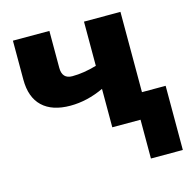

<svg xmlns="http://www.w3.org/2000/svg" viewBox="-110 -661 960 971"><g transform="rotate(-15 370.5 -175.0)"><path d="M232.9 -553.2V-359.9Q232.9 -301.8 286.1 -301.8Q345.2 -301.8 414.1 -321.8V-553.2H605V-132.8H729V203.1H562V0H414.1V-201.2Q326.2 -160.2 238.8 -160.2Q143.6 -160.2 92.8 -208.3Q42 -256.3 42 -349.1V-553.2Z"/></g></svg>

Font: OpenSansExtrabold
Style: Regular
Weight: 800
Foundry: Ascender Corporation
Version: Version 1.10